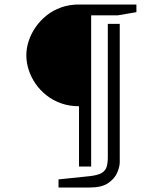

<svg xmlns="http://www.w3.org/2000/svg" viewBox="-20 -668 677 853"><path d="M331 72V-196Q288 -196 251.5 -209Q215 -222 186.5 -244.5Q158 -267 138 -296Q118 -325 107.5 -357.5Q97 -390 97 -422Q97 -454 107.5 -486Q118 -518 138 -547Q158 -576 186.5 -599Q215 -622 251.5 -635Q288 -648 331 -648H586V-614L504 -600H385V72ZM240 165V129L375 115Q414 111 431.5 100.5Q449 90 454 72.5Q459 55 459 30V-562H512V52Q512 73 500.5 99.5Q489 126 460.5 145.5Q432 165 380 165Z"/></svg>

Font: Faustina Light Light
Style: Regular
Weight: 300
Version: Version 1.200